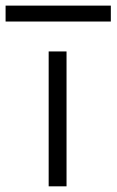

<svg xmlns="http://www.w3.org/2000/svg" viewBox="-91 -657 411 677"><path d="M80.6 -475.6H143.6V0H80.6ZM-71.3 -637.2H299.8V-581.1H-71.3Z"/></svg>

Font: Selawik Semilight
Style: Regular
Weight: 300
Designer: Aaron Bell
Foundry: Microsoft Corporation
Version: Version 1.01